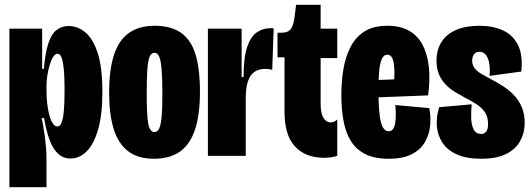

<svg xmlns="http://www.w3.org/2000/svg" viewBox="-20 -647 2206 797"><path d="M19 130V-265V-528H155V-361H162Q168 -429 181 -468Q194 -507 215.5 -523Q237 -539 265 -539Q303 -539 335 -512Q367 -485 386 -425.5Q405 -366 405 -266Q405 -170 387 -108.5Q369 -47 339 -18Q309 11 273 11Q243 11 221.5 -8.5Q200 -28 186 -65.5Q172 -103 163 -157H153Q159 -128 163.5 -98Q168 -68 170.5 -39.5Q173 -11 173 13V130ZM218 -122Q229 -122 235.5 -137.5Q242 -153 245 -186.5Q248 -220 248 -273Q248 -329 244.5 -362Q241 -395 235 -409.5Q229 -424 219 -424Q209 -424 200.5 -410.5Q192 -397 186 -376.5Q180 -356 176.5 -333.5Q173 -311 173 -292V-270Q173 -244 175.5 -221.5Q178 -199 182 -180.5Q186 -162 191.5 -149Q197 -136 204 -129Q211 -122 218 -122Z M619 12Q552 12 511 -20Q470 -52 451.5 -113Q433 -174 433 -262Q433 -360 454 -421.5Q475 -483 517 -511.5Q559 -540 621 -540Q689 -540 730.5 -511.5Q772 -483 791 -423Q810 -363 810 -266Q810 -169 789 -107.5Q768 -46 726 -17Q684 12 619 12ZM621 -99Q634 -99 641 -114Q648 -129 651 -163Q654 -197 654 -254Q654 -319 651 -357Q648 -395 641 -411.5Q634 -428 621 -428Q608 -428 601 -411.5Q594 -395 591.5 -356.5Q589 -318 589 -252Q589 -167 595.5 -133Q602 -99 621 -99Z M843 0V-297V-528H983V-327H991Q991 -408 1006 -452Q1021 -496 1046.5 -513Q1072 -530 1102 -530Q1106 -530 1109 -530Q1112 -530 1116 -529L1110 -357Q1104 -359 1096.5 -360Q1089 -361 1081 -361Q1054 -361 1036 -348.5Q1018 -336 1009 -309Q1000 -282 1000 -236V0Z M1326 8Q1248 8 1204.5 -39Q1161 -86 1161 -183V-409H1132V-511H1145Q1177 -511 1188 -527.5Q1199 -544 1203 -578L1209 -627H1311V-528H1380V-406H1311V-215Q1311 -177 1322.5 -158Q1334 -139 1353 -139Q1361 -139 1367.5 -142Q1374 -145 1380 -151V0Q1367 4 1354 6Q1341 8 1326 8Z M1593 12Q1535 12 1497 -7Q1459 -26 1437 -61Q1415 -96 1406 -145Q1397 -194 1397 -253Q1397 -309 1405.5 -360Q1414 -411 1435 -452Q1456 -493 1493 -516.5Q1530 -540 1588 -540Q1641 -540 1677 -520Q1713 -500 1733.5 -462Q1754 -424 1760 -370.5Q1766 -317 1757 -251L1499 -241V-313L1627 -318L1613 -268Q1618 -322 1617 -355.5Q1616 -389 1609 -404.5Q1602 -420 1588 -420Q1573 -420 1565 -402.5Q1557 -385 1554 -352.5Q1551 -320 1551 -274Q1551 -180 1561 -141Q1571 -102 1593 -102Q1605 -102 1611.5 -111.5Q1618 -121 1620.5 -136.5Q1623 -152 1623 -171.5Q1623 -191 1621 -211L1762 -198Q1769 -163 1765.5 -126Q1762 -89 1744 -57.5Q1726 -26 1689.5 -7Q1653 12 1593 12Z M1977 12Q1917 12 1877.5 -5.5Q1838 -23 1817.5 -53.5Q1797 -84 1793.5 -122Q1790 -160 1803 -202L1938 -214Q1935 -184 1936 -155.5Q1937 -127 1946.5 -109Q1956 -91 1977 -91Q1991 -91 1998.5 -101Q2006 -111 2006 -133Q2006 -162 1993 -181Q1980 -200 1958.5 -214Q1937 -228 1911 -241Q1891 -252 1870 -264.5Q1849 -277 1831.5 -294.5Q1814 -312 1803 -336.5Q1792 -361 1792 -395Q1792 -440 1812.5 -472.5Q1833 -505 1872.5 -522.5Q1912 -540 1970 -540Q2026 -540 2067.5 -521Q2109 -502 2130 -460.5Q2151 -419 2144 -350L2012 -332Q2015 -361 2011 -383.5Q2007 -406 1997 -419Q1987 -432 1970 -432Q1955 -432 1947.5 -421.5Q1940 -411 1940 -395Q1940 -377 1950 -364Q1960 -351 1977 -341Q1994 -331 2015 -320Q2040 -307 2065.5 -291Q2091 -275 2112 -253.5Q2133 -232 2145.5 -203.5Q2158 -175 2158 -137Q2158 -96 2139.5 -62Q2121 -28 2081.5 -8Q2042 12 1977 12Z"/></svg>

Font: Bricolage Grotesque 96pt ExtraBold Condensed
Style: Regular
Weight: 800
Width: 3
Version: Version 1.001;gftools[0.9.33.dev8+g029e19f]